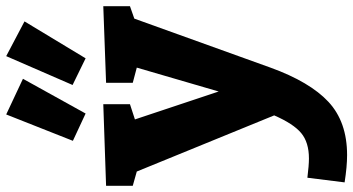

<svg xmlns="http://www.w3.org/2000/svg" viewBox="-284 -615 1139 619"><g transform="rotate(-90 285.5 -305.5)"><path d="M575 -542V-456L535 -442L377 -3Q331 124 266.5 184Q202 244 95 244Q58 244 7 236L22 116Q62 121 84 121Q136 121 166 96Q196 71 223 9L42 -434L-4 -447V-533L259 -542V-456L210 -440L300 -170L377 -434L328 -447V-533ZM341 -801 229 -599 141 -640 226 -855ZM526 -796 407 -599 321 -641 414 -855Z"/></g></svg>

Font: Bitter Pro ExtraBold
Style: Regular
Weight: 800
Designer: Sol Matas, and Bitter project Authors
Foundry: Sol Matas
Version: Version 1.010